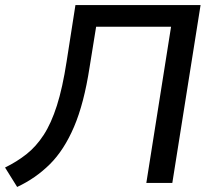

<svg xmlns="http://www.w3.org/2000/svg" viewBox="-39 -725 826 761"><path d="M29 16 -19 -61Q28 -84 66 -114Q104 -144 134 -190Q164 -236 186.5 -306.5Q209 -377 225 -481L260 -705H756L644 0H541L639 -619H342L316 -458Q294 -315 254.5 -222.5Q215 -130 158.5 -74Q102 -18 29 16Z"/></svg>

Font: Winston Medium
Style: Italic
Weight: 500
Italic angle: -9°
Designer: Original fonts by Vernon Adams / Changes by Cristiano Sobral
Foundry: Original fonts by Vernon Adams / Changes by Cristiano Sobral
Version: Version 2.503;July 17, 2020;FontCreator 13.0.0.2655 64-bit